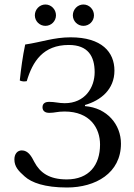

<svg xmlns="http://www.w3.org/2000/svg" viewBox="-20 -824 598 854"><path d="M44 -115C44 -82 63 -63 90 -39C120 -12 178 10 278 10C405 10 518 -54 518 -185C518 -270 456.5 -344.2 358 -352V-357C428 -377 489 -426 489 -510C489 -592 433 -658 294 -658C219 -658 164 -636.5 92 -626C80.6 -571.8 73.6 -518.9 68 -466C77 -461.7 87.3 -460.7 99 -463C125 -551 172 -624 286 -624C372 -624 401 -573 401 -503C401 -434 357.5 -365 268 -365C241 -365 225 -371 198 -371C186 -371 169 -367 169 -347C169 -327 186 -322 198 -322C225 -322 234 -328 267 -328C380.5 -328 425 -254 425 -181C425 -90 376 -26 277 -26C199 -26 158 -56 133 -103C120 -129 105 -155 77 -155C57 -155 44 -139 44 -115ZM135 -756C135 -730 156 -709 182 -709C208 -709 229 -730 229 -756C229 -782 208 -804 182 -804C156 -804 135 -782 135 -756ZM304 -756C304 -730 325 -709 351 -709C377 -709 398 -730 398 -756C398 -782 377 -804 351 -804C325 -804 304 -782 304 -756Z"/></svg>

Font: Libertinus Math
Style: Regular
Weight: 400
Designer: Philipp H. Poll
Foundry: Khaled Hosny
Version: Version 6.2